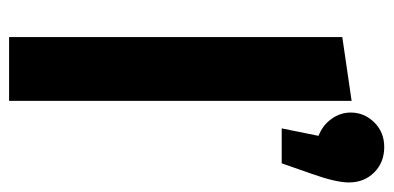

<svg xmlns="http://www.w3.org/2000/svg" viewBox="-236 -608 845 412"><g transform="rotate(90 186.0 -402.5)"><path d="M60 0V-715L197 -735V0ZM372 -729Q372 -701 353 -648L331 -585H256L272 -664Q249 -673 235.5 -692Q222 -711 222 -733Q222 -762 243 -783.5Q264 -805 296 -805Q329 -805 350.5 -783.5Q372 -762 372 -729Z"/></g></svg>

Font: Radio Canada Condensed
Style: Bold
Weight: 700
Width: 3
Designer: Charles Daoud, Etienne Aubert Bonn, Alexandre Saumier Demers, Jacques Le Bailly
Foundry: Radio-Canada
Version: Version 2.104; ttfautohint (v1.8.4.7-5d5b);gftools[0.9.28.de